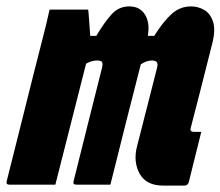

<svg xmlns="http://www.w3.org/2000/svg" viewBox="-61 -577 689 600"><path d="M94 -547H214Q215 -547 216 -533Q217 -519 218.5 -500Q220 -481 221 -465H240Q265 -507 287.5 -532Q310 -557 343 -557Q376 -557 392 -531.5Q408 -506 401 -465H421Q450 -511 476 -534Q502 -557 536 -557Q558 -557 577 -546Q596 -535 604.5 -510Q613 -485 603 -444Q582 -360 566.5 -299.5Q551 -239 535 -177Q533 -171 536 -168Q538 -165 544 -165H568Q558 -126 548.5 -86.5Q539 -47 529 -8Q526 3 515 3H449Q396 3 375.5 -34Q355 -71 367 -119Q385 -190 400 -248Q415 -306 430 -366Q436 -388 414 -388Q397 -388 379 -376Q359 -298 334.5 -201.5Q310 -105 284 0H177Q166 0 169 -11Q191 -100 213.5 -189Q236 -278 258 -366Q261 -379 257.5 -383.5Q254 -388 243 -388Q225 -388 208 -378L112 0H-32Q-43 0 -40 -11Q-12 -121 15 -230Q42 -339 70 -448Q77 -474 83 -499.5Q89 -525 94 -547Z"/></svg>

Font: Recursive Mn Lnr St Blk
Style: Italic
Weight: 900
Italic angle: -15°
Monospace: yes
Version: Version 1.079;hotconv 1.0.112;makeotfexe 2.5.65598; ttfautoh